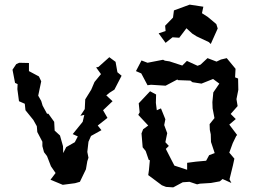

<svg xmlns="http://www.w3.org/2000/svg" viewBox="-20 -773 1105 829"><path d="M50 -496 34 -472 45 -415 56 -410 55 -388 62 -336 87 -325 90 -297 124 -255 139 -228 141 -203 163 -161V-142L170 -116L183 -99L200 -55L220 -26L198 3L251 25L304 18L325 12L351 -42L357 -77L362 -92L357 -117L362 -161L373 -186L418 -211L402 -231L444 -264L425 -297L466 -336L439 -361L452 -372L474 -386L505 -446L487 -461L479 -506L452 -526L405 -484L395 -482L416 -453L388 -419L374 -386L348 -344L346 -302L327 -273L344 -277L337 -247L294 -194L316 -184L303 -159L266 -138L253 -112L252 -142L239 -188L216 -209L214 -247L189 -282H183L164 -317L158 -337L145 -360L158 -422L148 -443L105 -466V-501L63 -502Z M785 -651 810 -628 829 -616 882 -591 890 -583 920 -650 914 -669 877 -700 852 -716 858 -744 799 -753 731 -728 727 -697 693 -662 695 -639 665 -629 695 -588 725 -612 754 -610ZM567 -466 590 -456 617 -405 632 -407 695 -403 746 -430 748 -427 802 -425 811 -418 850 -412 900 -432 927 -412 901 -374 897 -332 898 -305 906 -263 885 -237 886 -212 890 -193 891 -160 907 -112 883 -103 870 -79 826 -75 788 -70V-40L733 -58L719 -85L696 -130L709 -143L694 -159L702 -198L689 -233L694 -258L675 -305L657 -297L653 -329L654 -365L628 -379L579 -327L583 -288L577 -277L620 -231L598 -215L591 -197L596 -137L609 -121L622 -83L627 -81L623 -38L620 -17L679 27L697 34L728 36L769 14L798 12L831 23L843 20L891 17L929 10L941 0L979 17L971 1L986 -60L992 -88L970 -114L985 -155L1000 -186L1004 -190L970 -235L998 -259L976 -281L1006 -315L1001 -345L1009 -385L1008 -434L995 -439L997 -476L959 -522L934 -516L915 -507L876 -522L846 -494L833 -489L787 -510L767 -490L712 -508L692 -511L684 -515L617 -502L591 -512Z"/></svg>

Font: チョークS
Style: Regular
Weight: 400
Designer: [Stick] Fontworks Inc.
Foundry: [Stick] Fontworks Inc.
Version: Version 1.200;FEAKit 1.0